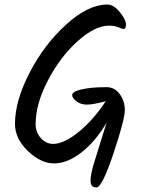

<svg xmlns="http://www.w3.org/2000/svg" viewBox="-20 -737 651 846"><path d="M461 -624Q398 -624 321.5 -555Q245 -486 191 -382.5Q137 -279 137 -190Q137 -154 160 -128.5Q183 -103 214 -103Q262 -103 326.5 -155.5Q391 -208 446 -291Q390 -276 363 -276Q336 -276 317 -290.5Q298 -305 298 -318Q298 -334 341 -343.5Q384 -353 449 -353Q485 -353 507.5 -322.5Q530 -292 530 -251.5Q530 -211 480 -61Q430 89 404.5 89Q379 89 379 60Q379 32 393.5 -16Q408 -64 424 -114.5Q440 -165 450 -197Q401 -114 339 -65.5Q277 -17 218.5 -17Q160 -17 103 -71.5Q46 -126 46 -191Q46 -292 110 -416Q174 -540 271 -628.5Q368 -717 453 -717Q481 -717 508 -683.5Q535 -650 535 -629.5Q535 -609 524 -609Q521 -609 502 -616.5Q483 -624 461 -624Z"/></svg>

Font: Kalam
Style: Regular
Weight: 400
Designer: Lipi Raval (Devanagari and Latin), Jonny Pinhorn (Latin)
Foundry: Indian Type Foundry
Version: Version 2.001;PS 1.0;hotconv 1.0.79;makeotf.lib2.5.61930; tt